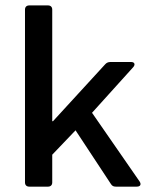

<svg xmlns="http://www.w3.org/2000/svg" viewBox="-20 -696 560 716"><path d="M501 -18.6 323.2 -275.4 476.6 -445.3C485.4 -455.1 482.4 -464.8 468.8 -464.8H391.6C383.8 -464.8 377 -461.9 372.1 -456.1L177.7 -244.1H174.8V-660.2C174.8 -669.9 168.9 -675.8 159.2 -675.8H88.9C79.1 -675.8 73.2 -669.9 73.2 -660.2V-15.6C73.2 -5.9 79.1 0 88.9 0H159.2C168.9 0 174.8 -5.9 174.8 -15.6V-119.1L261.7 -210L393.6 -9.8C398.4 -2 404.3 0 412.1 0H490.2C502.9 0 507.8 -7.8 501 -18.6Z"/></svg>

Font: Ed Sans Neue Medium
Style: Regular
Weight: 500
Designer: Stephen Hutchings
Version: Version 1.004;PS 001.004;hotconv 1.0.88;makeotf.lib2.5.64775